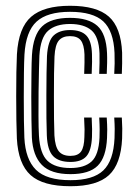

<svg xmlns="http://www.w3.org/2000/svg" viewBox="-20 -629 470 658"><path d="M221.5 9.2Q127.2 9.2 84.9 -28.9Q42.5 -67 37.8 -154.2Q36.8 -178 36.1 -216.9Q35.5 -255.8 35.5 -299.2Q35.5 -342.8 36.1 -381.5Q36.8 -420.2 38 -443.2Q43.5 -534 86.8 -571.6Q130 -609.2 219.8 -609.2Q311.2 -609.2 353 -572.1Q394.8 -535 398.5 -448.5Q399 -432.2 398.6 -412.1Q398.2 -392 397.5 -375.8H371.5Q372.5 -392.5 372.9 -411.4Q373.2 -430.2 372.5 -447.5Q369.2 -523 333.9 -555.8Q298.5 -588.5 219.8 -588.5Q142.2 -588.5 105.4 -555Q68.5 -521.5 63.8 -441.8Q62.5 -417.5 62 -378.2Q61.5 -339 61.5 -295.8Q61.5 -252.5 62 -215.1Q62.5 -177.8 63.5 -157Q67.2 -82.8 103.2 -47.1Q139.2 -11.5 221.5 -11.5Q299 -11.5 334 -44.9Q369 -78.2 372.5 -155.5Q373.2 -172 373.1 -187.2Q373 -202.5 371.5 -226.2H397.5Q398.8 -204.8 399 -189Q399.2 -173.2 398.5 -154.5Q394.5 -66.8 353.4 -28.8Q312.2 9.2 221.5 9.2ZM221.5 -32.2Q154.2 -32.2 123.4 -63.9Q92.5 -95.5 89.2 -157.8Q88.2 -179.2 87.8 -217Q87.2 -254.8 87.2 -297.6Q87.2 -340.5 87.8 -378.9Q88.2 -417.2 89.5 -440.2Q93.8 -509 124.1 -538.4Q154.5 -567.8 219.8 -567.8Q283.2 -567.8 313.6 -540.5Q344 -513.2 346.8 -446.8Q347.5 -431.2 347.1 -412.9Q346.8 -394.5 345.8 -375.8H320Q320.8 -395.5 321.1 -413.5Q321.5 -431.5 321 -446.2Q318.8 -503.5 293.4 -525.1Q268 -546.8 219.8 -546.8Q171 -546.8 144.9 -523.6Q118.8 -500.5 115 -438.5Q114.5 -425 113.6 -391.2Q112.8 -357.5 112.2 -315.1Q111.8 -272.8 111.9 -232Q112 -191.2 113.5 -164Q117 -102 143.1 -77.6Q169.2 -53.2 221.5 -53.2Q269.2 -53.2 293.8 -75.6Q318.2 -98 321 -156.8Q321.5 -171 321.5 -185.5Q321.5 -200 320 -226.2H345.8Q347.5 -198.8 347.5 -185Q347.5 -171.2 346.8 -156.2Q343.8 -89.8 314.8 -61Q285.8 -32.2 221.5 -32.2ZM221.5 -74Q181.2 -74 161.9 -94.2Q142.5 -114.5 140.5 -164.5Q139.5 -187 139.1 -223.9Q138.8 -260.8 138.9 -302Q139 -343.2 139.5 -379.5Q140 -415.8 141 -437Q144 -489.2 164 -507.6Q184 -526 219.8 -526Q258.2 -526 276 -507.2Q293.8 -488.5 295.2 -443.8Q295.8 -434 295.5 -417.1Q295.2 -400.2 294.2 -375.8H268.5Q270.2 -419.5 269.5 -442.8Q268.2 -476 257 -490.6Q245.8 -505.2 219.8 -505.2Q194.2 -505.2 181.5 -490Q168.8 -474.8 166.8 -435.5Q165.8 -414 165.2 -377.4Q164.8 -340.8 164.8 -299.6Q164.8 -258.5 165.1 -222.1Q165.5 -185.8 166.5 -164.8Q168.8 -126.8 181.4 -110.8Q194 -94.8 221.5 -94.8Q247.2 -94.8 257.9 -109.9Q268.5 -125 269.2 -159.5Q269.8 -173.5 269.8 -185.5Q269.8 -197.5 268.2 -226.2H294.2Q295.5 -203 295.6 -186.6Q295.8 -170.2 295.2 -159.5Q293.2 -113.2 276.2 -93.6Q259.2 -74 221.5 -74Z"/></svg>

Font: Big Shoulders Inline Display ExtraBold
Style: Regular
Weight: 800
Designer: Patric King
Foundry: XO Type Co
Version: Version 1.000